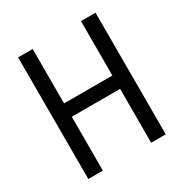

<svg xmlns="http://www.w3.org/2000/svg" viewBox="-161 -820 909 948"><g transform="rotate(-30 293.0 -346.5)"><path d="M430.7 0V-307.1H155.3V0H72.3V-693.4H155.3V-383.3H430.7V-693.4H513.7V0Z"/></g></svg>

Font: CaskaydiaMono NF SemiLight
Style: Regular
Weight: 350
Designer: Aaron Bell
Foundry: Saja Typeworks
Version: Version 2111.001; ttfautohint (v1.8.4);Nerd Fonts 3.1.1